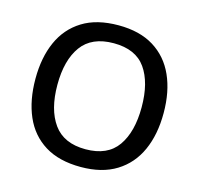

<svg xmlns="http://www.w3.org/2000/svg" viewBox="-106 -839 997 962"><g transform="rotate(15 392.5 -357.5)"><path d="M725 -358Q725 -247 688 -164.5Q651 -82 577 -36Q503 10 393 10Q280 10 206 -36Q132 -82 96 -165Q60 -248 60 -359Q60 -469 96.5 -551Q133 -633 207 -679Q281 -725 394 -725Q504 -725 577.5 -679.5Q651 -634 688 -551.5Q725 -469 725 -358ZM174 -358Q174 -230 227 -156Q280 -82 393 -82Q507 -82 559 -156Q611 -230 611 -358Q611 -486 559.5 -559Q508 -632 394 -632Q280 -632 227 -559Q174 -486 174 -358Z"/></g></svg>

Font: Noto Sans Medium
Style: Regular
Weight: 500
Designer: Monotype Design Team
Foundry: Monotype Imaging Inc.
Version: Version 2.007